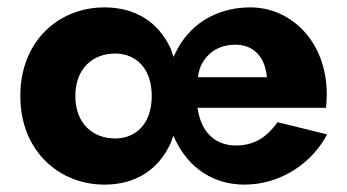

<svg xmlns="http://www.w3.org/2000/svg" viewBox="-20 -490 940 520"><path d="M35 -230C35 -82 139 10 263 10C347 10 409 -30 442 -102C445 -109 447 -116 450 -123C452 -117 454 -112 457 -107C493 -34 559 10 642 10C742 10 826 -50 866 -126L732 -159C705 -123 674 -96 619 -96C576 -96 543 -117 526 -157C521 -169 517 -183 515 -198H863C864 -206 865 -226 865 -234C865 -379 767 -470 658 -470C579 -470 514 -436 474 -379C465 -366 457 -351 450 -336C447 -344 445 -352 442 -359C409 -430 347 -470 263 -470C139 -470 35 -379 35 -230ZM516 -281C518 -296 522 -310 529 -321C548 -353 580 -369 617 -369C656 -369 683 -349 696 -314C699 -304 702 -293 703 -281ZM184 -230C184 -305 232 -345 292 -345C348 -345 391 -305 391 -230C391 -155 348 -115 292 -115C232 -115 184 -155 184 -230Z"/></svg>

Font: Jost
Style: Bold
Weight: 700
Version: Version 3.710